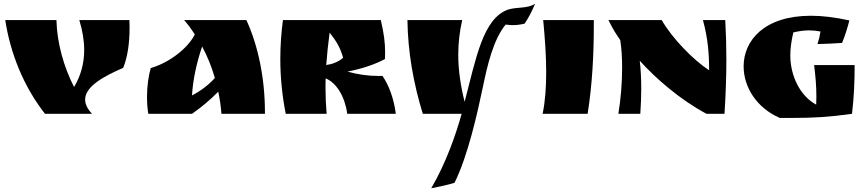

<svg xmlns="http://www.w3.org/2000/svg" viewBox="-20 -607 4632 1024"><path d="M471 0C445 -27 434 -53 434 -76C434 -147 537 -202 637 -245C660 -301 671 -377 671 -456C671 -471 671 -485 670 -500H403C420 -444 429 -391 429 -341C429 -269 411 -203 375 -143C320 -250 284 -378 281 -500H8C34 -329 103 -149 220 0Z M962 -500C983 -476 1002 -450 1019 -423C979 -345 878 -271 784 -244C772 -203 764 -147 764 -90C764 -60 766 -29 771 0H1004C1054 -35 1102 -75 1144 -118C1152 -80 1158 -41 1161 0H1393V-8C1393 -186 1358 -361 1294 -500ZM1126 -191C1092 -153 1047 -120 1004 -98C1009 -181 1027 -267 1058 -359C1087 -305 1109 -250 1126 -191Z M1833 -225C1908 -240 1977 -262 2033 -292C2033 -304 2034 -315 2034 -326C2034 -383 2027 -430 2011 -500H1489C1480 -432 1475 -362 1475 -293C1475 -194 1485 -95 1504 0H1722C1718 -47 1716 -93 1716 -140C1716 -156 1716 -172 1717 -189C1775 -165 1819 -93 1832 0H2091C2080 -84 2054 -152 2020 -202H1999C1943 -202 1893 -209 1833 -225ZM1738 -433C1773 -389 1795 -353 1810 -299C1786 -278 1754 -265 1720 -260C1724 -316 1730 -374 1738 -433Z M2690 -556C2555 -509 2518 -292 2458 -64C2437 -147 2424 -232 2424 -316C2424 -377 2431 -438 2445 -500H2153C2155 -331 2185 -162 2235 0H2442C2413 105 2361 258 2280 397C2323 389 2368 379 2404 368C2476 224 2527 -8 2556 -146C2579 -257 2611 -397 2677 -476C2691 -474 2704 -473 2717 -473C2737 -473 2757 -476 2778 -481C2800 -514 2815 -543 2834 -587C2793 -560 2738 -571 2690 -556Z M2877 -500C2886 -406 2893 -312 2893 -222C2893 -143 2888 -68 2874 0H3114C3139 -158 3147 -316 3147 -473V-500Z M3729 -500C3756 -400 3762 -319 3762 -232C3677 -288 3566 -401 3509 -500H3225C3252 -445 3266 -426 3288 -393C3295 -350 3298 -299 3298 -245C3298 -166 3291 -80 3278 0H3395C3398 -45 3400 -91 3400 -134C3400 -189 3397 -241 3392 -283C3477 -189 3606 -76 3748 0H3844C3850 -97 3854 -193 3854 -290C3854 -360 3852 -430 3848 -500Z M4510 -498C4433 -515 4365 -523 4305 -523C4056 -523 3946 -391 3946 -253C3946 -144 4014 -32 4139 22H4203C4319 22 4404 17 4524 0C4535 -93 4538 -171 4538 -260H4322C4330 -195 4334 -147 4334 -91C4334 -78 4333 -63 4333 -49C4247 -95 4195 -203 4195 -311C4195 -347 4200 -387 4211 -434C4240 -441 4267 -445 4295 -445C4315 -445 4335 -443 4356 -439C4353 -418 4347 -393 4340 -372C4382 -373 4429 -375 4471 -378C4485 -411 4501 -462 4510 -498Z"/></svg>

Font: Ruslan Display
Style: Regular
Weight: 400
Designer: Denis Masharov, Vladimir Rabdu
Foundry: Denis Masharov, Vladimir Rabdu
Version: Version 1.001